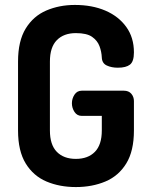

<svg xmlns="http://www.w3.org/2000/svg" viewBox="-20 -751 604 777"><path d="M287 6Q221 6 168 -16.5Q115 -39 84 -89.5Q53 -140 53 -223V-502Q53 -585 84 -635.5Q115 -686 167.5 -708.5Q220 -731 283 -731Q353 -731 406.5 -708Q460 -685 491 -642Q522 -599 522 -539Q522 -502 506 -489.5Q490 -477 457 -477Q431 -477 412 -486Q393 -495 392 -518Q391 -542 382.5 -564.5Q374 -587 352.5 -602Q331 -617 287 -617Q238 -617 210 -588.5Q182 -560 182 -502V-223Q182 -165 210 -136.5Q238 -108 287 -108Q336 -108 364 -136.5Q392 -165 392 -223V-282H311Q292 -282 281.5 -298Q271 -314 271 -333Q271 -352 281.5 -368Q292 -384 311 -384H481Q501 -384 511.5 -371.5Q522 -359 522 -342V-223Q522 -140 491 -89.5Q460 -39 406.5 -16.5Q353 6 287 6Z"/></svg>

Font: Dosis ExtraLight
Style: Bold
Weight: 700
Version: Version 3.001; ttfautohint (v1.8.2)